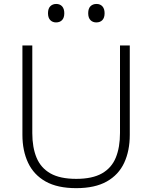

<svg xmlns="http://www.w3.org/2000/svg" viewBox="-20 -943 772 972"><path d="M366 9.5Q271 9.5 211 -24.2Q151 -58 122.2 -119Q93.5 -180 93.5 -260Q93.5 -282 93.5 -316Q93.5 -350 93.5 -391Q93.5 -432 93.5 -475Q93.5 -541 93.5 -597Q93.5 -653 93.5 -713H143.5Q143.5 -653 143.5 -597Q143.5 -541 143.5 -475V-269Q143.5 -197 165 -145Q186.5 -93 235.2 -65.2Q284 -37.5 366 -37.5Q447.5 -37.5 496.2 -65.2Q545 -93 566.2 -145Q587.5 -197 587.5 -270V-475Q587.5 -541 587.5 -597Q587.5 -653 587.5 -713H637Q637 -653 637 -597Q637 -541 637 -475Q637 -432 637 -390.8Q637 -349.5 637 -315.5Q637 -281.5 637 -260Q637 -180 608.8 -119Q580.5 -58 520.5 -24.2Q460.5 9.5 366 9.5ZM467.5 -829.5Q449.5 -829.5 438 -841.2Q426.5 -853 426.5 -876Q426.5 -900 438.2 -911.5Q450 -923 468.5 -923Q487.5 -923 498.5 -910.8Q509.5 -898.5 509.5 -876Q509.5 -853 498.2 -841.2Q487 -829.5 467.5 -829.5ZM263.5 -829.5Q246 -829.5 234.5 -841.2Q223 -853 223 -876Q223 -900 234.8 -911.5Q246.5 -923 264.5 -923Q283.5 -923 294.5 -910.8Q305.5 -898.5 305.5 -876Q305.5 -853 294.2 -841.2Q283 -829.5 263.5 -829.5Z"/></svg>

Font: Commissioner Thin ExtraLight
Style: Regular
Weight: 250
Version: Version 1.000